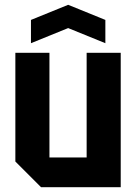

<svg xmlns="http://www.w3.org/2000/svg" viewBox="-20 -780 567 800"><path d="M483 -560V0H151L44 -107V-560H186V-124H341V-560ZM109 -600V-697L264 -760L419 -697V-600L264 -663Z"/></svg>

Font: Tektur SemiCondensed SemiBold
Style: Regular
Weight: 600
Width: 4
Designer: Adam Jagosz
Foundry: Adam Jagosz
Version: Version 1.005;gftools[0.9.30]